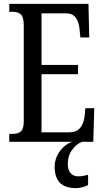

<svg xmlns="http://www.w3.org/2000/svg" viewBox="-20 -734 539 994"><path d="M28 -41H45Q75 -41 89 -54.5Q103 -68 103 -107V-602Q103 -645 88.5 -659Q74 -673 45 -673H28V-714H438L442 -540H396L392 -582Q389 -619 372.5 -642Q356 -665 322 -665H195V-398H384V-350H195V-49H341Q407 -49 418 -132L422 -174H468L463 0H28ZM263 130Q263 85 290.5 48Q318 11 356 0H405Q376 11 353.5 41.5Q331 72 331 115Q331 147 346 163Q361 179 386 179Q406 179 436 171V224Q424 231 405.5 235.5Q387 240 373 240Q263 240 263 130Z"/></svg>

Font: Noto Serif Cond
Style: Regular
Weight: 400
Width: 3
Designer: Monotype Design Team
Foundry: Monotype Imaging Inc.
Version: Version 1.001